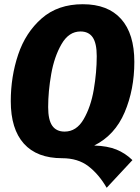

<svg xmlns="http://www.w3.org/2000/svg" viewBox="-20 -733 663 909"><path d="M426 -44Q489 -42 531 -25Q573 -8 607 25L485 156Q448 92 398.5 54Q349 16 274 16Q155 16 93 -53Q31 -122 31 -254Q31 -370 66 -474.5Q101 -579 177.5 -646Q254 -713 372 -713Q491 -713 553.5 -643Q616 -573 616 -440Q616 -309 570 -201Q524 -93 426 -44ZM286 -110Q342 -110 376 -168.5Q410 -227 424 -309Q438 -391 438 -467Q438 -528 419 -556Q400 -584 361 -584Q306 -584 271.5 -524.5Q237 -465 222.5 -382.5Q208 -300 208 -226Q208 -165 227.5 -137.5Q247 -110 286 -110Z"/></svg>

Font: Fira Sans Condensed ExtraBold
Style: Italic
Weight: 800
Width: 3
Italic angle: -8°
Designer: bBox Type GmbH & Carrois Corporate GbR & Edenspiekermann AG
Foundry: bBox Type GmbH & Carrois Corporate GbR & Edenspiekermann AG
Version: Version 4.301